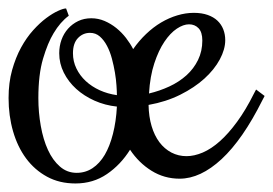

<svg xmlns="http://www.w3.org/2000/svg" viewBox="-25 -430 640 450"><path d="M429.2 -399.9Q447.8 -399.9 461.7 -395Q475.6 -390.1 484.6 -381.6Q493.7 -373 498.3 -361.3Q502.9 -349.6 502.9 -335.9Q502.9 -314.5 490.2 -290.8Q477.5 -267.1 454.1 -245.8Q430.7 -224.6 397.5 -208Q364.3 -191.4 323.2 -184.1Q323.7 -156.7 330.3 -134.5Q336.9 -112.3 348.6 -96.7Q360.4 -81.1 376.7 -72.5Q393.1 -64 412.1 -64Q430.2 -64 450.2 -72.5Q470.2 -81.1 490.2 -98.9Q510.3 -116.7 530.5 -144.3Q550.8 -171.9 569.8 -210L575.2 -220.2L595.2 -205.1L589.8 -194.8Q543.9 -103 494.4 -57.1Q444.8 -11.2 396 -11.2Q359.9 -11.2 330.1 -29.8Q300.3 -48.3 279.8 -79.1Q257.8 -43.9 225.6 -22Q193.4 0 151.9 0Q114.3 0 85.2 -15.9Q56.2 -31.7 36.1 -58.8Q16.1 -85.9 5.6 -122.3Q-4.9 -158.7 -4.9 -200.2Q-4.9 -236.3 3.4 -265.9Q11.7 -295.4 24.4 -318.6Q37.1 -341.8 52.7 -359.1Q68.4 -376.5 83.5 -387.7Q98.6 -398.9 111.1 -404.5Q123.5 -410.2 129.9 -410.2L136.2 -393.1Q116.2 -378.4 100.6 -352.1Q86.9 -329.6 75.9 -292.5Q64.9 -255.4 64.9 -200.2Q64.9 -166.5 70.6 -134.8Q76.2 -103 87.4 -78.6Q98.6 -54.2 115.5 -39.6Q132.3 -24.9 154.8 -24.9Q175.3 -24.9 191.9 -35.9Q208.5 -46.9 220.5 -67.1Q232.4 -87.4 239.7 -116.2Q247.1 -145 249 -180.2Q221.2 -183.1 196.5 -194.1Q171.9 -205.1 153.6 -221.7Q135.3 -238.3 124.5 -259.8Q113.8 -281.2 113.8 -305.2Q113.8 -321.8 119.1 -336.7Q124.5 -351.6 134.5 -362.8Q144.5 -374 158.2 -380.6Q171.9 -387.2 189 -387.2Q205.1 -387.2 220 -380.9Q234.9 -374.5 247.6 -364.3Q260.3 -354 270.3 -341.1Q280.3 -328.1 287.1 -314.9Q300.8 -334.5 317.4 -350.3Q334 -366.2 352.5 -377.2Q371.1 -388.2 390.6 -394Q410.2 -399.9 429.2 -399.9ZM418 -373Q404.8 -373 389.4 -362.8Q374 -352.5 360.4 -332.3Q346.7 -312 336.7 -281.7Q326.7 -251.5 324.2 -210.9Q349.1 -216.8 371.8 -227.3Q394.5 -237.8 411.9 -253.4Q429.2 -269 439.2 -289.6Q449.2 -310.1 449.2 -335Q449.2 -354.5 440.4 -363.8Q431.6 -373 418 -373ZM146 -305.2Q146 -286.1 154.1 -269.5Q162.1 -252.9 176 -240Q189.9 -227.1 208.7 -218.5Q227.5 -210 249 -207Q249 -215.3 248 -229.5Q247.1 -243.7 244.4 -259.8Q241.7 -275.9 237.3 -292.5Q232.9 -309.1 225.8 -322.5Q218.8 -335.9 209 -344.5Q199.2 -353 186 -353Q169.4 -353 157.7 -340.8Q146 -328.6 146 -305.2Z"/></svg>

Font: Rochester
Style: Regular
Weight: 400
Version: Version 1.006